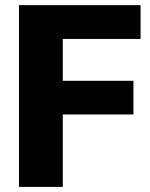

<svg xmlns="http://www.w3.org/2000/svg" viewBox="-20 -731 587 751"><path d="M502 -415V-283.2H225.6V0H54.2V-710.9H529.8V-578.6H225.6V-415Z"/></svg>

Font: Vazirmatn UI Black
Style: Regular
Weight: 900
Designer: Saber Rastikerdar
Foundry: Saber Rastikerdar
Version: Version 33.003